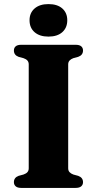

<svg xmlns="http://www.w3.org/2000/svg" viewBox="-20 -919 474 939"><path d="M313.5 -96Q313.5 -84.5 320 -77.2Q326.5 -70 338.5 -65.5L362.5 -59Q386 -50.5 386 -28Q386 -15.5 377.2 -7.8Q368.5 0 349.5 0H84Q65.5 0 56.8 -7.8Q48 -15.5 48 -28Q48 -50.5 71 -59L95 -65.5Q108 -70 114.2 -77.2Q120.5 -84.5 120.5 -96V-604Q120.5 -615.5 114.2 -622.8Q108 -630 95 -634.5L71 -641Q48 -649.5 48 -672Q48 -685 56.8 -692.5Q65.5 -700 84 -700H349.5Q368.5 -700 377.2 -692.5Q386 -685 386 -672Q386 -649.5 362.5 -641L338.5 -634.5Q326.5 -630 320 -622.8Q313.5 -615.5 313.5 -604ZM217 -740Q174 -740 149.2 -761.5Q124.5 -783 124.5 -820Q124.5 -856 149.2 -877.5Q174 -899 217 -899Q260.5 -899 284.8 -877.5Q309 -856 309 -820Q309 -783.5 284.8 -761.8Q260.5 -740 217 -740Z"/></svg>

Font: Fraunces
Style: Bold
Weight: 700
Version: Version 1.000;[b76b70a41]